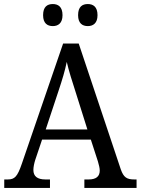

<svg xmlns="http://www.w3.org/2000/svg" viewBox="-20 -929 695 949"><path d="M414 -800C440 -800 462 -814 462 -854C462 -896 440 -909 414 -909C387 -909 366 -896 366 -854C366 -814 387 -800 414 -800ZM241 -800C267 -800 289 -814 289 -854C289 -896 267 -909 241 -909C214 -909 193 -896 193 -854C193 -814 214 -800 241 -800ZM1 0H227V-42H205C164 -42 145 -58 145 -89C145 -103 149 -122 154 -138L188 -239H429L464 -131C469 -114 473 -98 473 -86C473 -57 455 -42 418 -42H397V0H655V-42H644C607 -42 591 -52 577 -92L369 -714H292L88 -120C66 -56 53 -42 18 -42H1ZM206 -289 269 -479C288 -536 301 -579 310 -623C320 -579 336 -529 355 -470L412 -289Z"/></svg>

Font: Noto Serif Devanagari SemiCondensed
Style: Regular
Weight: 400
Width: 4
Designer: Universal Thirst, Indian Type Foundry and the Monotype Design Team
Foundry: Monotype Imaging Inc.
Version: Version 2.004